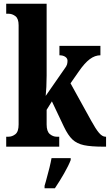

<svg xmlns="http://www.w3.org/2000/svg" viewBox="-20 -780 585 1021"><path d="M13 -53H25Q45 -53 62 -66.5Q79 -80 79 -118V-646Q79 -681 62 -694Q45 -707 25 -707H13V-760H228V-378Q228 -348 226.5 -317.5Q225 -287 223 -270L323 -414Q334 -428 336.5 -437.5Q339 -447 339 -457Q339 -470 327 -478Q315 -486 296 -486V-536H514V-486Q485 -486 457.5 -465.5Q430 -445 399 -400L355 -337L465 -138Q489 -94 506.5 -73.5Q524 -53 541 -53H544V0H533Q464 0 426.5 -8Q389 -16 365.5 -38Q342 -60 320 -106L256 -241L228 -196V-118Q228 -81 245 -67Q262 -53 281 -53H295V0H13ZM217 208Q223 186 224 184Q247 102 254 61H356V71Q345 100 321 142Q297 184 272 221H217Z"/></svg>

Font: Noto Serif CondExtraBold
Style: Regular
Weight: 800
Width: 3
Designer: Monotype Design Team
Foundry: Monotype Imaging Inc.
Version: Version 1.001